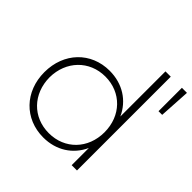

<svg xmlns="http://www.w3.org/2000/svg" viewBox="-190 -907 1074 1074"><g transform="rotate(45 347.0 -369.5)"><path d="M524 -385C485 -471 404 -524 301 -524C154 -524 48 -414 48 -260C48 -107 154 3 302 3C404 3 485 -50 524 -136V0H566V-742H524ZM654 -742V-557H683L694 -742ZM307 -36C180 -36 90 -130 89 -260C90 -389 181 -484 307 -484C433 -484 524 -390 524 -260C524 -130 433 -36 307 -36Z"/></g></svg>

Font: Montserrat ExtraLight
Style: Regular
Weight: 250
Designer: Julieta Ulanovsky
Foundry: Julieta Ulanovsky
Version: Version 4.000